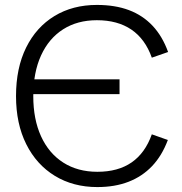

<svg xmlns="http://www.w3.org/2000/svg" viewBox="-20 -742 737 779"><path d="M375 17Q277 17 202.5 -28.5Q128 -74 86.5 -157Q45 -240 45 -352Q45 -466 86 -549Q127 -632 201 -677Q275 -722 373 -722Q447 -722 503 -701Q559 -680 599 -637.5Q639 -595 662 -531L596 -508Q569 -584 513 -622Q457 -660 373 -660Q294 -660 236 -623Q178 -586 146.5 -517Q115 -448 115 -352Q115 -258 146.5 -189Q178 -120 236.5 -82.5Q295 -45 375 -45Q459 -45 514 -83Q569 -121 596 -197L661 -174Q637 -110 597 -68Q557 -26 501.5 -4.5Q446 17 375 17ZM75 -360V-420H465V-360Z"/></svg>

Font: TikTok Sans Light
Style: Regular
Weight: 300
Version: Version 4.000